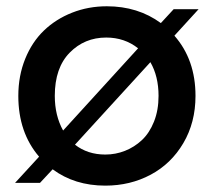

<svg xmlns="http://www.w3.org/2000/svg" viewBox="-20 -580 678 609"><path d="M600.1 -275.9Q600.1 -191.4 561.5 -126Q522.9 -60.5 458 -25.9Q393.1 8.8 314 8.8Q216.8 8.8 147 -43L106.9 0H27.8L104 -83Q38.1 -159.7 38.1 -275.9Q38.1 -339.4 59.8 -393.1Q81.5 -446.8 119.4 -483.2Q157.2 -519.5 208.7 -539.8Q260.3 -560.1 318.8 -560.1Q417.5 -560.1 490.2 -506.8L530.8 -550.8H609.9L533.2 -466.8Q600.1 -390.6 600.1 -275.9ZM153.8 -275.9Q153.8 -213.4 180.2 -166L418 -426.8Q375 -460.9 316.9 -460.9Q248 -460.9 200.9 -412.8Q153.8 -364.7 153.8 -275.9ZM314 -89.8Q346.7 -89.8 376.5 -101.6Q406.2 -113.3 430.2 -135.7Q454.1 -158.2 468.5 -194.3Q482.9 -230.5 482.9 -275.9Q482.9 -337.9 457 -382.8L217.8 -121.1Q257.8 -89.8 314 -89.8Z"/></svg>

Font: SVN-Poppins Medium
Style: Regular
Weight: 500
Designer: Ninad Kale (Devanagari), Jonny Pinhorn (Latin)
Foundry: Indian Type Foundry
Version: Version 3.002 2017